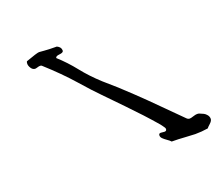

<svg xmlns="http://www.w3.org/2000/svg" viewBox="-118 -895 1191 1046"><g transform="rotate(-20 477.0 -372.5)"><path d="M149.4 -649.4Q135.7 -649.4 126.5 -663.1Q117.2 -676.8 117.2 -689.5Q117.2 -697.3 120.1 -703.1Q187.5 -727.5 199.2 -727.5Q200.2 -727.5 230 -725.1Q259.8 -722.7 300.8 -722.7Q323.2 -711.9 323.2 -693.4V-689.5Q321.3 -679.7 299.3 -677.7Q277.3 -675.8 276.4 -665Q326.2 -620.1 369.1 -565.9Q412.1 -511.7 467.8 -460.9Q509.8 -424.8 539.6 -397.9Q569.3 -371.1 607.4 -334.5Q645.5 -297.9 663.1 -280.8Q680.7 -263.7 740.2 -204.1Q799.8 -144.5 830.1 -114.3Q837.9 -106.4 847.7 -106.4Q854.5 -106.4 869.1 -111.3Q883.8 -116.2 892.6 -116.2Q900.4 -116.2 905.3 -114.3Q919.9 -108.4 928.7 -104Q937.5 -99.6 945.8 -89.4Q954.1 -79.1 954.1 -66.4Q954.1 -54.7 939 -41Q923.8 -27.3 920.9 -22.5Q883.8 -16.6 846.7 -16.6Q831.1 -16.6 790 -19.5Q749 -22.5 711.9 -22.5Q705.1 -30.3 690.9 -40Q676.8 -49.8 668.5 -58.1Q660.2 -66.4 660.2 -76.2Q660.2 -87.9 671.9 -87.9Q675.8 -87.9 682.6 -86.9Q689.5 -85.9 693.4 -85.9Q706.1 -85.9 706.1 -97.7Q706.1 -104.5 696.8 -115.7Q687.5 -127 685.5 -130.9Q620.1 -207 539.1 -290Q458 -373 438.5 -393.6Q403.3 -428.7 339.8 -501Q276.4 -573.2 187.5 -653.3Q184.6 -655.3 177.7 -655.3Q171.9 -655.3 162.6 -652.3Q153.3 -649.4 149.4 -649.4Z"/></g></svg>

Font: Essays1743
Style: Italic
Weight: 500
Italic angle: -10°
Designer: Based on the typeface in a 1743 English translation of the essays of Montaigne.  PostScript/TrueType font designed by Jo
Version: Version 002.100